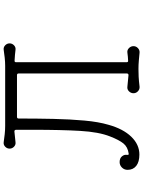

<svg xmlns="http://www.w3.org/2000/svg" viewBox="112 -876 776 1040"><g transform="rotate(-90 500.0 -356.0)"><path d="M550 12Q536 13 525.5 3Q515 -7 515 -21Q515 -35 525.5 -45.5Q536 -56 550 -54L613 -48Q622 -48 622 -57V-643Q622 -652 613 -652H387Q378 -652 378 -643Q378 -547 376 -455.5Q374 -364 367 -287Q360 -210 344 -156Q322 -77 279.5 -33Q237 11 183 11Q143 11 121.5 -6Q100 -23 100 -53Q100 -71 112.5 -83.5Q125 -96 142 -96Q163 -96 173.5 -83Q184 -70 181 -55V-52Q181 -46 188 -47Q224 -52 243 -75.5Q262 -99 281 -148Q305 -208 311 -310Q317 -412 317 -565V-656Q317 -666 308 -666L250 -660Q236 -658 225.5 -668Q215 -678 215 -692Q215 -706 225.5 -716Q236 -726 250 -724Q270 -721 293 -718.5Q316 -716 338 -716H663Q684 -716 707.5 -718.5Q731 -721 750 -724Q764 -726 774.5 -716Q785 -706 785 -692Q785 -678 774.5 -668Q764 -658 750 -660Q737 -662 722 -663Q707 -664 692 -665H690Q683 -665 683 -657V-58Q683 -50 690 -50Q702 -50 713.5 -51.5Q725 -53 735 -54Q749 -56 759.5 -45.5Q770 -35 770 -21Q770 -7 759.5 3Q749 13 735 12Q715 10 692 8Q669 6 647 6Q625 6 604.5 7Q584 8 550 12Z"/></g></svg>

Font: Kiwi Maru Light
Style: Regular
Weight: 300
Designer: Hiroki-Chan
Version: Version 1.100